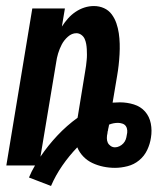

<svg xmlns="http://www.w3.org/2000/svg" viewBox="-20 -548 540 636"><path d="M149 68 76 40Q80 30 85 20Q90 10 96 0H1L87 -520H195L185 -460Q194 -474 205 -486.5Q216 -499 230 -508.5Q244 -518 259.5 -523Q275 -528 291 -528Q309 -528 324.5 -521Q340 -514 350 -500.5Q360 -487 365.5 -471Q371 -455 373.5 -438Q376 -421 376.5 -403.5Q377 -386 376 -368Q375 -350 373 -332Q371 -314 368 -297L353 -208Q359 -208 365 -208.5Q371 -209 377 -209Q401 -209 423.5 -202Q446 -195 460.5 -178.5Q475 -162 479.5 -139Q484 -116 480 -92Q477 -71 467.5 -51Q458 -31 441 -17Q424 -3 402.5 2.5Q381 8 361 8Q341 8 322 4Q303 0 286 -8Q269 -16 256 -29.5Q243 -43 236 -60Q209 -32 186.5 0.5Q164 33 149 68ZM114 -29Q139 -66 170 -99Q201 -132 237 -158L262 -311Q264 -321 265 -330Q266 -339 267 -348Q268 -357 268 -366.5Q268 -376 267.5 -385Q267 -394 265.5 -402.5Q264 -411 260.5 -419Q257 -427 249.5 -432.5Q242 -438 233 -438Q218 -438 205 -426.5Q192 -415 184.5 -400.5Q177 -386 172.5 -371Q168 -356 166 -341ZM361 -60Q368 -60 375.5 -63.5Q383 -67 388.5 -73Q394 -79 396.5 -86Q399 -93 400 -101Q402 -108 401.5 -116Q401 -124 397 -130Q393 -136 385.5 -138.5Q378 -141 371 -141Q363 -141 355.5 -139.5Q348 -138 341 -135V-133Q340 -129 339.5 -125.5Q339 -122 338 -119V-117Q337 -115 336.5 -112Q336 -109 336 -107Q334 -99 334 -90.5Q334 -82 337 -75.5Q340 -69 346.5 -64.5Q353 -60 361 -60Z"/></svg>

Font: Iosevka SS04 Extrabold Oblique
Style: Regular
Weight: 800
Italic angle: -9°
Monospace: yes
Designer: Belleve Invis
Foundry: Belleve Invis
Version: Version 19.0.0; ttfautohint (v1.8.4)